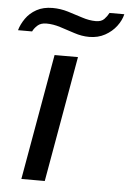

<svg xmlns="http://www.w3.org/2000/svg" viewBox="-89 -761 541 801"><g transform="rotate(5 181.0 -361.0)"><path d="M31 0 124 -527H222L129 0ZM-37 -617Q-30 -642 -13 -666.5Q4 -691 32 -706.5Q60 -722 99 -722Q132 -722 163.5 -712.5Q195 -703 225 -693Q255 -683 283 -683Q306 -683 318 -695.5Q330 -708 337 -722H399Q393 -696 374.5 -671.5Q356 -647 327 -631Q298 -615 261 -615Q230 -615 198.5 -625.5Q167 -636 137 -645.5Q107 -655 79 -655Q55 -655 41.5 -642.5Q28 -630 22 -617Z"/></g></svg>

Font: Archivo Expanded
Style: Italic
Weight: 400
Width: 7
Italic angle: -10°
Designer: Hector Gatti
Foundry: Omnibus-Type
Version: Version 2.001